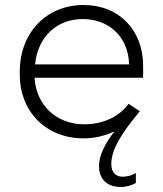

<svg xmlns="http://www.w3.org/2000/svg" viewBox="-20 -546 650 766"><path d="M493 -132C458 -82 392 -50 317 -50C205 -50 125 -126 118 -234V-236H551V-283C551 -427 454 -526 314 -526H313C165 -526 59 -415 59 -261V-247C59 -101 164 6 313 6C357 6 399 -4 437 -22C401 24 375 72 375 117C375 168 407 200 462 200C484 200 507 193 522 184V144C507 154 487 159 469 159C444 159 424 144 424 108C424 47 472 -22 528 -90C531 -94 534 -98 538 -102ZM120 -289C130 -397 205 -470 310 -470C416 -470 491 -398 495 -292V-289Z"/></svg>

Font: Fixel Display Light
Style: Regular
Weight: 300
Designer: AlfaBravo + MacPaw
Foundry: Kyrylo Tkachov, Marchela Mozhyna, Serhii Makarenko, Maria Weinstein, Zakhar Kryvoshyya
Version: Version 1.211